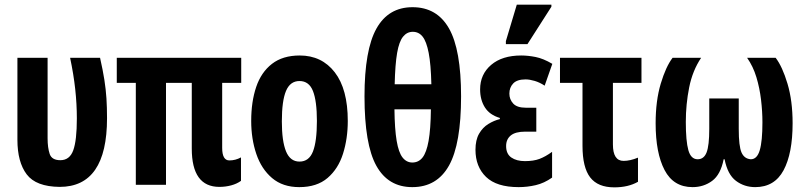

<svg xmlns="http://www.w3.org/2000/svg" viewBox="-20 -796 3480 827"><path d="M237 9Q135 8 95 -45Q55 -98 55 -194V-547H185V-200Q185 -160 194 -133Q203 -106 240 -106Q280 -106 295.5 -148.5Q311 -191 311 -286Q311 -348 304 -412Q297 -476 282 -547H411Q423 -494 429.5 -452.5Q436 -411 438.5 -372Q441 -333 441 -287Q441 9 237 9Z M925 9Q806 9 806 -156V-439H695V0H565V-439H483V-547H1019V-439H937V-159Q937 -105 968 -105Q994 -105 1018 -118V-17Q1000 -4 975.5 2.5Q951 9 925 9Z M1478 -275Q1478 -199 1457.5 -134Q1437 -69 1391 -29.5Q1345 10 1269 10Q1198 10 1152 -29Q1106 -68 1084 -133Q1062 -198 1062 -275Q1062 -358 1083.5 -421.5Q1105 -485 1151.5 -521Q1198 -557 1271 -557Q1366 -557 1422 -484.5Q1478 -412 1478 -275ZM1194 -273Q1194 -188 1212 -144Q1230 -100 1270 -100Q1311 -100 1328 -143.5Q1345 -187 1345 -275Q1345 -361 1328 -404Q1311 -447 1270 -447Q1230 -447 1212 -404.5Q1194 -362 1194 -273Z M1756 10Q1652 10 1601 -82Q1550 -174 1550 -381Q1550 -581 1601.5 -673Q1653 -765 1757 -765Q1862 -765 1914 -673.5Q1966 -582 1966 -381Q1966 -176 1914 -83Q1862 10 1756 10ZM1680 -433H1838Q1836 -519 1826.5 -568Q1817 -617 1800.5 -638Q1784 -659 1758 -659Q1733 -659 1716 -638Q1699 -617 1690.5 -568Q1682 -519 1680 -433ZM1756 -96Q1783 -96 1800 -117.5Q1817 -139 1826 -189Q1835 -239 1836 -325H1679Q1680 -240 1688.5 -189.5Q1697 -139 1714 -117.5Q1731 -96 1756 -96Z M2214 10Q2119 10 2073.5 -34Q2028 -78 2028 -151Q2028 -193 2043.5 -220Q2059 -247 2083.5 -262Q2108 -277 2133 -283V-288Q2089 -301 2068.5 -333.5Q2048 -366 2048 -411Q2048 -476 2095.5 -516.5Q2143 -557 2225 -557Q2254 -557 2287 -550.5Q2320 -544 2359 -521L2326 -427Q2305 -441 2283 -447.5Q2261 -454 2244 -454Q2207 -454 2190.5 -436.5Q2174 -419 2174 -393Q2174 -368 2190.5 -350Q2207 -332 2245 -332H2290V-229H2243Q2200 -229 2180 -212.5Q2160 -196 2160 -167Q2160 -133 2182.5 -117.5Q2205 -102 2241 -102Q2278 -102 2303.5 -111.5Q2329 -121 2358 -142V-31Q2324 -7 2287.5 1.5Q2251 10 2214 10ZM2159 -606V-619L2206 -776H2355V-767L2252 -606Z M2626 11Q2555 11 2522 -32Q2489 -75 2489 -168V-439H2392V-547H2743V-439H2620V-174Q2620 -103 2666 -103Q2694 -103 2728 -117V-13Q2686 11 2626 11Z M2963 10Q2881 10 2842.5 -63.5Q2804 -137 2804 -265Q2804 -362 2826 -435.5Q2848 -509 2877 -547H3000Q2963 -492 2948.5 -419.5Q2934 -347 2934 -271Q2934 -188 2945 -149Q2956 -110 2985 -110Q3012 -110 3023.5 -139.5Q3035 -169 3035 -241V-372H3162V-241Q3162 -166 3174 -139Q3186 -112 3214 -110Q3241 -110 3252.5 -149Q3264 -188 3264 -269Q3264 -316 3258 -366.5Q3252 -417 3238 -463.5Q3224 -510 3198 -547H3321Q3350 -509 3372 -435.5Q3394 -362 3394 -265Q3394 -135 3355 -62.5Q3316 10 3233 10Q3186 10 3150 -17Q3114 -44 3101 -110H3097Q3084 -44 3047.5 -17Q3011 10 2963 10Z"/></svg>

Font: Noto Sans ExtraCondensed
Style: Bold
Weight: 700
Width: 2
Designer: Monotype Design Team
Foundry: Monotype Imaging Inc.
Version: Version 2.013; ttfautohint (v1.8.4.7-5d5b)